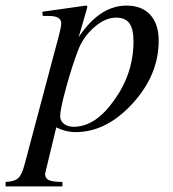

<svg xmlns="http://www.w3.org/2000/svg" viewBox="-95 -461 619 686"><path d="M215 -428 186 -328Q261 -441 357 -441Q412 -441 442 -408Q472 -375 472 -316Q472 -193 378.5 -91Q285 11 175 11Q139 11 106 -6Q66 159 66 160Q66 176 79.5 182.5Q93 189 128 189V205H-75V189Q-43 188 -29.5 175Q-16 162 -7 126L108 -306Q124 -364 124 -377Q124 -404 80 -404H58L56 -419L212 -441Q217 -441 217 -437Q216 -432 215 -428ZM382 -313Q382 -357 367.5 -377.5Q353 -398 320 -398Q281 -398 242 -364Q203 -330 185 -284Q163 -227 141.5 -149Q120 -71 120 -46Q120 -29 133.5 -18.5Q147 -8 168 -8Q246 -8 313 -103Q382 -199 382 -313Z"/></svg>

Font: STIX MathJax Main
Style: Italic
Weight: 400
Italic angle: -16.33°
Designer: MicroPress Inc., with final additions and corrections provided by Coen Hoffman, Elsevier (retired)
Version: Version 1.1.1